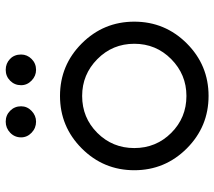

<svg xmlns="http://www.w3.org/2000/svg" viewBox="-59 -681 750 672"><g transform="rotate(-90 316.0 -345.0)"><path d="M226.2 -593.8Q203.8 -593.8 187.5 -609.4Q171.2 -625 171.2 -646.2Q171.2 -668.8 187.5 -684.4Q203.8 -700 226.2 -700Q248.8 -700 264.4 -684.4Q280 -668.8 280 -646.2Q280 -625 263.8 -609.4Q247.5 -593.8 226.2 -593.8ZM407.5 -593.8Q386.2 -593.8 370 -609.4Q353.8 -625 353.8 -646.2Q353.8 -668.8 369.4 -684.4Q385 -700 407.5 -700Q430 -700 445.6 -685Q461.2 -670 461.2 -646.2Q461.2 -625 445.6 -609.4Q430 -593.8 407.5 -593.8ZM500 -66.2Q423.8 10 316.2 10Q208.8 10 132.5 -66.2Q56.2 -142.5 56.2 -250Q56.2 -357.5 132.5 -433.8Q208.8 -510 316.2 -510Q423.8 -510 500 -433.8Q576.2 -357.5 576.2 -250Q576.2 -142.5 500 -66.2ZM316.2 -67.5Q391.2 -67.5 445 -120.6Q498.8 -173.8 498.8 -250Q498.8 -326.2 445 -379.4Q391.2 -432.5 316.2 -432.5Q240 -432.5 186.9 -379.4Q133.8 -326.2 133.8 -250Q133.8 -173.8 186.9 -120.6Q240 -67.5 316.2 -67.5Z"/></g></svg>

Font: Now Alt
Style: Regular
Weight: 400
Designer: Alfredo Marco Pradil
Foundry: Alfredo Marco Pradil
Version: Version 1.002;PS 001.002;hotconv 1.0.88;makeotf.lib2.5.64775